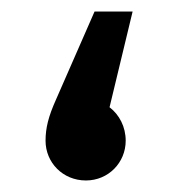

<svg xmlns="http://www.w3.org/2000/svg" viewBox="-20 -312 321 333"><path d="M129 1C168 1 198 -30 198 -68C198 -92 187 -113 170 -126L210 -292H144L77 -139C64 -110 59 -90 59 -68C59 -30 89 1 129 1Z"/></svg>

Font: FiraGO Unicode
Style: Regular
Weight: 400
Designer: bBox Type
Foundry: bBox Type GmbH
Version: Version 1.001;PS 001.001;hotconv 1.0.88;makeotf.lib2.5.64775